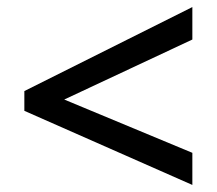

<svg xmlns="http://www.w3.org/2000/svg" viewBox="-20 -634 615 544"><path d="M525 -110 49 -320V-376L525 -614V-522L162 -352L525 -201Z"/></svg>

Font: Noto Sans Syriac Eastern Medium
Style: Regular
Weight: 500
Designer: Patrick Giasson and the Monotype Design Team
Foundry: Monotype Imaging Inc.
Version: Version 3.001